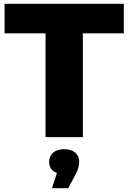

<svg xmlns="http://www.w3.org/2000/svg" viewBox="-20 -720 674 1008"><path d="M415 -545H630V-700H4V-545H219V0H415ZM374 201C392 169 396 147 396 129C396 90 366 63 317 63C268 63 238 90 238 129C238 158 252 179 279 188L253 268H338Z"/></svg>

Font: Montserrat-Alt1 ExtBd
Style: Regular
Weight: 800
Designer: Differentunic
Foundry: Differentunic
Version: Version 7.222